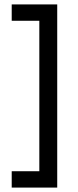

<svg xmlns="http://www.w3.org/2000/svg" viewBox="-20 -688 355 869"><path d="M33 161V87H158V-594H33V-668H239V161Z"/></svg>

Font: Atkinson Hyperlegible Pro
Style: Regular
Weight: 400
Designer: Elliott Scott, Megan Eiswerth, Linus Boman, Theodore Petrosky, Jacob Perez
Foundry: Braille Institute
Version: Version 1.5.1